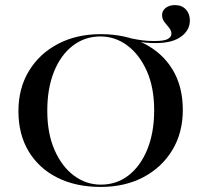

<svg xmlns="http://www.w3.org/2000/svg" viewBox="-20 -715 783 746"><path d="M584.7 -547.6Q562.9 -547.6 542.3 -549.6Q521.8 -551.6 492.7 -558.9L484.7 -566.9Q514.5 -560.5 534.7 -558.1Q554.8 -555.6 579.8 -555.6Q618.5 -555.6 632.3 -563.7Q646 -571.8 646 -583.1Q646 -596 637.1 -606.9Q628.2 -617.7 619 -629.4Q609.7 -641.1 609.7 -656.5Q609.7 -673.4 623.8 -684.3Q637.9 -695.2 659.7 -695.2Q686.3 -695.2 702 -678.6Q717.7 -662.1 717.7 -635.5Q717.7 -597.6 683.5 -572.6Q649.2 -547.6 584.7 -547.6ZM371 11.3Q275 11.3 203.2 -24.6Q131.5 -60.5 91.5 -126.6Q51.6 -192.7 51.6 -283.1Q51.6 -371.8 92.3 -439.1Q133.1 -506.5 205.2 -544.4Q277.4 -582.3 371 -582.3Q466.9 -582.3 538.7 -546.4Q610.5 -510.5 650.4 -444.8Q690.3 -379 690.3 -287.9Q690.3 -199.2 649.6 -131.9Q608.9 -64.5 537.1 -26.6Q465.3 11.3 371 11.3ZM371.8 2.4Q433.1 2.4 479.4 -33.5Q525.8 -69.4 552.4 -134.7Q579 -200 579 -286.3Q579 -375 550.4 -439.1Q521.8 -503.2 474.6 -538.3Q427.4 -573.4 370.2 -573.4Q309.7 -573.4 262.9 -537.5Q216.1 -501.6 189.9 -436.7Q163.7 -371.8 163.7 -284.7Q163.7 -196.8 191.9 -132.3Q220.2 -67.7 267.3 -32.7Q314.5 2.4 371.8 2.4Z"/></svg>

Font: Playfair 144pt SemiExpanded SemiBold
Style: Regular
Weight: 600
Width: 6
Designer: Claus Eggers Sørensen
Foundry: Claus Eggers Sørensen
Version: Version 2.203